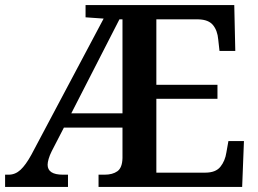

<svg xmlns="http://www.w3.org/2000/svg" viewBox="-20 -734 1015 754"><path d="M0 0V-48H14Q40 -48 60.5 -67Q81 -86 103 -126L387 -661L316 -666V-714H900L904 -534H842L837 -579Q834 -614 816.5 -635.5Q799 -657 759 -658H594V-401H834V-346H594V-56H786Q827 -56 845.5 -79Q864 -102 869 -135L877 -180H938L931 0H367V-48H391Q422 -48 441 -61.5Q460 -75 461 -113V-233H231L183 -140Q175 -124 171 -110Q167 -96 167 -87Q167 -48 227 -48H247V0ZM260 -289H461V-658H449Z"/></svg>

Font: Noto Serif Hentaigana SemiBold
Style: Regular
Weight: 600
Designer: Kazuhiro Yamada
Foundry: nipponia
Version: Version 1.000; ttfautohint (v1.8.4.7-5d5b)